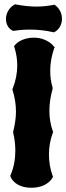

<svg xmlns="http://www.w3.org/2000/svg" viewBox="-20 -880 311 902"><path d="M232 -663C231 -665 201 -703 139 -703C78 -703 51 -670 50 -668L46 -663L48 -657C57 -628 61 -600 61 -572C61 -536 54 -501 40 -465L38 -461L39 -457C49 -424 55 -391 55 -356C55 -325 50 -294 42 -262V-256C49 -227 52 -199 52 -172C52 -132 45 -94 30 -58L28 -54L30 -49C30 -47 50 2 127 2C204 2 226 -44 227 -46L229 -50L227 -55C215 -88 210 -121 210 -155C210 -189 216 -223 228 -256L230 -260L228 -264C217 -295 212 -327 212 -360C212 -392 217 -426 227 -462V-469C219 -495 216 -521 216 -548C216 -582 222 -616 234 -652L237 -658ZM271 -792C271 -817 260 -840 240 -855L236 -858L231 -857C205 -852 178 -849 151 -849C120 -849 88 -853 55 -859L51 -860L47 -858C23 -844 8 -818 8 -791C8 -767 19 -747 37 -737L44 -735C70 -739 96 -741 121 -741C157 -741 193 -737 229 -729L233 -728L237 -730C257 -741 269 -762 271 -786Z"/></svg>

Font: Hanalei Fill
Style: Regular
Weight: 400
Designer: Astigmatic (AOETI)
Foundry: Astigmatic (AOETI)
Version: Version 1.000